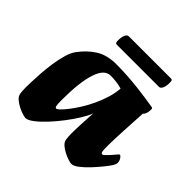

<svg xmlns="http://www.w3.org/2000/svg" viewBox="-175 -834 1007 1007"><g transform="rotate(45 328.5 -330.5)"><path d="M148 13Q141.8 13 125.2 8Q108.6 3 89.7 -6.7Q70.7 -16.3 56.3 -29Q41.9 -41.7 39.1 -57Q35.9 -76.3 35.9 -100Q35.9 -112.4 36.9 -141.8Q37.9 -171.1 40.4 -209.4Q42.9 -247.8 48.9 -287.8Q54.9 -327.8 64.9 -361.9Q74.9 -396 89.9 -417Q126.1 -466.2 172 -495.1Q217.9 -524 287.5 -524Q321.4 -524 362.4 -521.6Q403.3 -519.3 456.1 -513.3Q508.9 -507.3 576.4 -496Q579.7 -495.2 581.6 -493.5Q583.4 -491.7 583.4 -484Q583.4 -465.7 577.9 -452.6Q572.4 -439.6 567.7 -439.6Q567.7 -436.6 566.5 -417Q565.4 -397.4 563.7 -367.4Q561.9 -337.3 560.2 -304.4Q558.4 -271.5 557.3 -241.5Q556.2 -211.6 556.2 -192.5Q556.2 -154.7 558.9 -145.8Q561.7 -136.9 568.4 -136.9Q572.4 -136.9 579.8 -143.6Q587.3 -150.3 595.9 -159.6Q604.6 -168.9 612.2 -178.1Q619.7 -187.2 623.9 -191.9Q629.7 -198.5 630.8 -199.7Q632 -201 634.7 -201Q641.5 -201 649.3 -188.8Q657 -176.7 657 -162.9Q657 -156.9 654.6 -150.6Q652.2 -144.3 648 -137.8Q639.8 -124.8 620 -100.1Q600.3 -75.3 575.6 -49Q551 -22.8 527.9 -4.9Q504.7 13 488 13Q481.7 13 465.1 8Q448.6 3 429.6 -6.7Q410.7 -16.3 396.2 -29Q381.8 -41.7 379.1 -57Q377.8 -66.5 376.9 -77Q376.1 -87.5 376.1 -100Q376.1 -114.5 376.7 -134.7Q377.3 -155 378.5 -177.1Q379.8 -199.2 380.8 -220Q381.8 -240.7 383 -256Q373.9 -231.2 352.6 -196.5Q331.3 -161.9 303.4 -125.5Q275.6 -89.1 246 -57.5Q216.5 -25.9 190.6 -6.5Q164.8 13 148 13ZM228.2 -136.2Q233.2 -136.2 246.5 -148.9Q259.8 -161.6 277.5 -184.5Q295.2 -207.4 314.2 -237.5Q333.2 -267.7 349.8 -303Q366.5 -338.3 378 -375.6Q389.6 -412.9 392 -449.4Q367 -456.1 345.8 -458.4Q324.6 -460.6 307.7 -460.6Q261.5 -460.6 238.8 -389.6Q216 -318.5 216 -191Q216 -153.9 218.7 -145.1Q221.5 -136.2 228.2 -136.2ZM215.6 -597.9Q209.3 -597.9 206.6 -601.6Q203.8 -605.4 203.8 -619.7Q203.8 -643.5 210.7 -658.5Q217.6 -673.6 229.1 -673.6H541.3Q548.4 -673.6 550.7 -669.8Q553.1 -666 553.1 -651.7Q553.1 -627.6 546.2 -612.8Q539.3 -597.9 527.9 -597.9Z"/></g></svg>

Font: Briem Hand Thin
Style: Regular
Weight: 100
Designer: Gunnlaugur SE Briem, Eben Sorkin
Foundry: Sorkin Type Co.
Version: Version 1.003